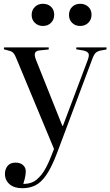

<svg xmlns="http://www.w3.org/2000/svg" viewBox="-20 -763 582 1013"><path d="M98 230Q55 230 30.5 209Q6 188 6 154Q6 130 20 112.5Q34 95 62 95Q87 95 101.5 108Q116 121 116 141Q116 151 113.5 166Q111 181 103 207Q125 208 148.5 199.5Q172 191 198 159.5Q224 128 250 61L265 23L72 -441Q60 -472 52 -481.5Q44 -491 33 -494L0 -503L2 -513H237V-502L189 -497Q170 -495 165 -484Q160 -473 170 -447L309 -99H312L442 -444Q453 -472 446 -482.5Q439 -493 417 -497L382 -503L383 -513H542V-502L509 -496Q493 -492 484 -483.5Q475 -475 464 -444L283 39Q253 119 224.5 160Q196 201 165.5 215.5Q135 230 98 230ZM403 -626Q377 -626 360.5 -642.5Q344 -659 344 -684Q344 -710 360.5 -726.5Q377 -743 403 -743Q429 -743 446 -727Q463 -711 463 -685Q463 -660 446 -643Q429 -626 403 -626ZM206 -626Q181 -626 164 -642.5Q147 -659 147 -684Q147 -710 164 -726.5Q181 -743 206 -743Q233 -743 249.5 -727Q266 -711 266 -685Q266 -660 249.5 -643Q233 -626 206 -626Z"/></svg>

Font: Display Regular
Style: Regular
Weight: 400
Designer: Latin by Veronika Burian and Jose Scaglione. Greek by Irene Vlachou. Cyrillic by Vera Evstafieva.
Foundry: TypeTogether
Version: Version 3.002